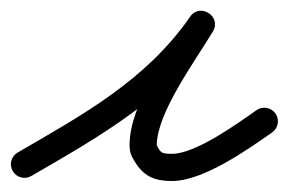

<svg xmlns="http://www.w3.org/2000/svg" viewBox="-45 -300 531 353"><path d="M12.5 23.6C12.5 23.6 12.5 23.6 12.5 23.6C138.8 -49.6 259.8 -117 345.5 -240.8C354.7 -254 348.4 -267.7 337.6 -274.6C326.9 -281.5 311.8 -281.7 303.6 -267.9C263.8 -201.5 193.2 -110.5 193.2 -32.8C193.2 -25.8 194.4 -18.7 197.4 -12.3C197.4 -12.3 197.6 -12 197.7 -11.7C197.8 -11.4 198 -11.1 198 -11.1C215.1 20.7 233.4 32.8 271.3 32.8C328.5 32.8 409.6 -24.5 455.3 -56.5C466.6 -64.4 469.4 -80 461.5 -91.3C453.6 -102.6 438 -105.4 426.7 -97.5C391.5 -72.8 314.8 -17.2 271.3 -17.2C250.2 -17.2 250.1 -19.9 242 -34.9C242 -34.9 242.2 -34.6 242.3 -34.3C242.4 -34 242.6 -33.7 242.6 -33.7C242.4 -34 243.2 -32.5 243.2 -32.8C243.2 -92.4 313.7 -187.5 346.4 -242.1C354.7 -256 348.8 -269.4 338.5 -276C328.3 -282.6 313.6 -282.5 304.5 -269.2C223.3 -152.1 106.9 -88.9 -12.5 -19.6C-24.5 -12.7 -28.6 2.6 -21.6 14.5C-14.7 26.5 0.6 30.6 12.5 23.6Z"/></svg>

Font: FRB American Cursive Guidelines Arrows Semibold
Style: Italic
Weight: 600
Italic angle: -25°
Version: Version 2.0;Modular Font Editor K font №1